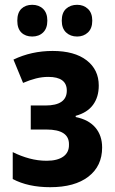

<svg xmlns="http://www.w3.org/2000/svg" viewBox="-20 -769 478 799"><path d="M189 10Q97 10 33 -24V-136Q67 -119 102.5 -109.5Q138 -100 174 -100Q219 -100 243.5 -117.5Q268 -135 267 -168Q268 -230 173 -230H108V-330H169Q258 -330 258 -392Q258 -449 181 -449Q155 -449 129.5 -442.5Q104 -436 76 -424L36 -521Q111 -557 199 -557Q290 -557 340.5 -518Q391 -479 391 -413Q391 -365 367 -332.5Q343 -300 295 -287V-282Q349 -271 377 -238Q405 -205 405 -155Q405 -78 348 -34Q291 10 189 10ZM52 -683Q52 -716 69 -732.5Q86 -749 114 -749Q142 -749 159.5 -732Q177 -715 177 -683Q177 -651 159.5 -634Q142 -617 114 -617Q86 -617 69 -633.5Q52 -650 52 -683ZM237 -683Q237 -716 255 -732.5Q273 -749 301 -749Q328 -749 346 -732Q364 -715 364 -683Q364 -651 346 -634Q328 -617 301 -617Q273 -617 255 -634Q237 -651 237 -683Z"/></svg>

Font: Noto Sans Condensed
Style: Bold
Weight: 700
Width: 3
Designer: Monotype Design Team
Foundry: Monotype Imaging Inc.
Version: Version 2.013; ttfautohint (v1.8.4.7-5d5b)